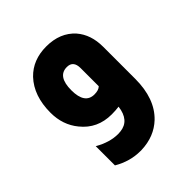

<svg xmlns="http://www.w3.org/2000/svg" viewBox="-183 -588 897 897"><g transform="rotate(-45 266.0 -139.5)"><path d="M305 -30Q283 -27 257 -27Q163 -27 107 -97Q60 -154 60 -235Q60 -346 121 -411Q176 -468 265 -468Q356 -468 408 -410Q452 -359 452 -279V-67Q452 64 380 133Q324 186 238 189Q234 189 230 189Q162 189 99 152V25Q158 59 213 59Q222 59 229 58Q295 51 305 -30ZM307 -163V-283Q307 -332 265 -332Q203 -332 203 -240Q203 -150 266 -150Q294 -150 307 -163Z"/></g></svg>

Font: Tajawal ExtraBold
Style: Regular
Weight: 800
Designer: Boutros Fonts
Foundry: Created by Boutros International 2017
Version: Version 1.700